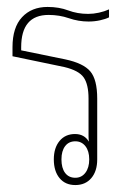

<svg xmlns="http://www.w3.org/2000/svg" viewBox="-20 -528 372 553"><path d="M197 5Q168 5 151.5 -15Q135 -35 135 -69Q135 -102 151.5 -122Q168 -142 196 -142Q223 -142 236 -120Q235 -129 235 -137Q235 -145 235 -153V-244Q235 -285 221 -305Q207 -325 165 -335L16 -366V-392Q16 -449 43.5 -478.5Q71 -508 117 -508Q150 -508 176.5 -498Q203 -488 234 -488Q249 -488 265 -491.5Q281 -495 294 -501V-478Q284 -473 268 -469.5Q252 -466 235 -466Q206 -466 178.5 -475.5Q151 -485 120 -485Q41 -485 41 -392V-383L168 -357Q220 -346 240 -322.5Q260 -299 260 -244V-69Q260 -35 243 -15Q226 5 197 5ZM197 -16Q215 -16 226 -30.5Q237 -45 237 -69Q237 -93 226 -107Q215 -121 197 -121Q178 -121 167.5 -107Q157 -93 157 -69Q157 -44 167.5 -30Q178 -16 197 -16Z"/></svg>

Font: Noto Sans Thai Looped UI Narrow Thin
Style: Regular
Weight: 100
Width: 4
Designer: Cadson Demak Team
Foundry: Cadson Demak Co., Ltd.
Version: Version 1.000; ttfautohint (v1.8.4.7-5d5b)